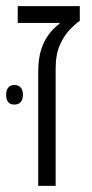

<svg xmlns="http://www.w3.org/2000/svg" viewBox="-27 -608 302 628"><path d="M98 0V-372Q98 -414 107 -443.5Q116 -473 132 -494.5Q148 -516 168 -531V-533H31V-588H234V-540Q222 -532 203 -513Q184 -494 169.5 -462.5Q155 -431 155 -383V0ZM-7 -298Q-7 -313 0 -321.5Q7 -330 20 -330Q34 -330 41 -321.5Q48 -313 48 -298Q48 -283 41 -274.5Q34 -266 20 -266Q6 -266 -0.5 -274.5Q-7 -283 -7 -298Z"/></svg>

Font: Noto Sans Hebrew SemiCondensed Light
Style: Regular
Weight: 300
Width: 4
Designer: Monotype Design Team
Foundry: Monotype Imaging Inc.
Version: Version 2.003